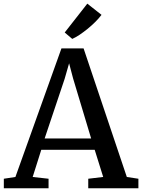

<svg xmlns="http://www.w3.org/2000/svg" viewBox="-28 -1008 760 1028"><path d="M54.5 -60.5 301 -749H419.5L651 -60.5L713 -51V0H444.5V-51L524.5 -60.5L479 -206H193L147 -60.5L232 -51V0H-7.5V-51ZM460 -266.5 363.5 -587.5 342 -669 318 -585.5 211 -266.5ZM358.5 -800 318.5 -834 439.5 -988.5 515.5 -928.5Q502 -910.5 482.8 -891.2Q463.5 -872 441.8 -854.2Q420 -836.5 398.8 -822.2Q377.5 -808 359.5 -800Z"/></svg>

Font: Merriweather Light 18pt Medium
Style: Regular
Weight: 500
Version: Version 2.100